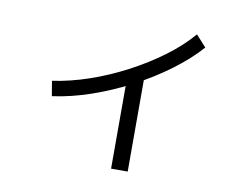

<svg xmlns="http://www.w3.org/2000/svg" viewBox="-75 -733 1151 899"><g transform="rotate(10 500.0 -283.5)"><path d="M161 -296Q245 -308 334 -338.5Q423 -369 508.5 -414Q594 -459 667.5 -513.5Q741 -568 792 -628L841 -574Q786 -512 708.5 -454.5Q631 -397 540.5 -349.5Q450 -302 356 -269.5Q262 -237 173 -225ZM505 61V-397H584V61Z"/></g></svg>

Font: M PLUS 1 Code
Style: Regular
Weight: 400
Designer: Coji Morishita
Foundry: UNDERFOREST DESIGN
Version: Version 1.005